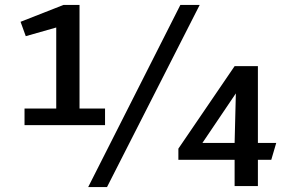

<svg xmlns="http://www.w3.org/2000/svg" viewBox="-20 -751 1161 775"><path d="M708 -731H786L412 4H336ZM79 -313H207V-640L84 -605L63 -663L236 -731H301V-313H404V-246H79ZM927 -106H700V-151L927 -484H1021V-174H1095L1075 -106H1021V0H927ZM932 -374 797 -174H927Z"/></svg>

Font: Rosario SemiBold
Style: Regular
Weight: 600
Designer: Hector Gatti
Foundry: Omnibus Type
Version: Version 1.101; ttfautohint (v1.8.1.43-b0c9)